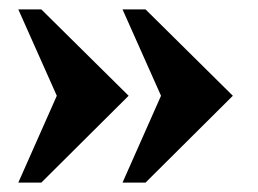

<svg xmlns="http://www.w3.org/2000/svg" viewBox="-20 -503 550 409"><path d="M68 -483 254 -299 68 -114H19L101 -299L19 -483ZM290 -483 476 -299 290 -114H241L323 -299L241 -483Z"/></svg>

Font: CatShop
Style: Regular
Weight: 400
Designer: Peter Wiegel
Foundry: Peter Wiegel
Version: Version 1.000 2009 initial release